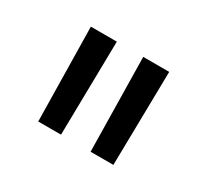

<svg xmlns="http://www.w3.org/2000/svg" viewBox="-65 -799 446 416"><g transform="rotate(30 158.0 -590.5)"><path d="M121 -473 125 -708H60L64 -473ZM252 -473 256 -708H191L195 -473Z"/></g></svg>

Font: UULA Sans
Style: Regular
Weight: 400
Designer: Mohamed Gaber, Laura Garcia Mut
Foundry: Kief Type Foundry
Version: Version 3.006;hotconv 1.0.109;makeotfexe 2.5.65596